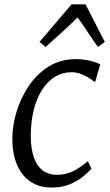

<svg xmlns="http://www.w3.org/2000/svg" viewBox="-20 -834 497 864"><path d="M212 10Q129 10 82.2 -49Q35.5 -108 35.5 -210.5Q35.5 -267.5 54 -329.8Q72.5 -392 108.8 -446.2Q145 -500.5 198.5 -534.2Q252 -568 322 -568Q348.5 -568 379.2 -561.8Q410 -555.5 431 -544.5L408 -464.5L396.5 -472Q383.5 -482 367.8 -490.5Q352 -499 335.8 -504Q319.5 -509 304 -509Q261.5 -509 227.2 -488.2Q193 -467.5 168.8 -429Q144.5 -390.5 131.5 -337.8Q118.5 -285 118.5 -221Q119 -163 132.8 -124.5Q146.5 -86 172.5 -66.8Q198.5 -47.5 234.5 -47.5Q264.5 -47.5 288 -55.2Q311.5 -63 332.5 -76.8Q353.5 -90.5 375.5 -108.5L391.5 -75Q379.5 -61 355.2 -40.8Q331 -20.5 295.2 -5.2Q259.5 10 212 10ZM185 -622.5 158 -645.5 302 -814.5H365L451.5 -645.5L421 -622.5Q396.5 -656 375.2 -689Q354 -722 329 -755.5Q295.5 -722 258.8 -689Q222 -656 185 -622.5Z"/></svg>

Font: Merriweather Light
Style: Italic
Weight: 300
Italic angle: -7.8°
Designer: Eben Sorkin
Foundry: Eben Sorkin
Version: Version 2.101